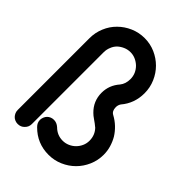

<svg xmlns="http://www.w3.org/2000/svg" viewBox="-224 -887 995 995"><g transform="rotate(45 273.5 -390.0)"><path d="M141.6 -51.3Q141.6 -41 137.7 -31.7Q133.8 -22.5 126 -15.1Q119.1 -7.8 109.9 -3.9Q100.6 0 89.4 0Q78.6 0 69.3 -3.9Q59.6 -7.8 52.7 -15.1Q45.9 -22.5 42 -31.7Q38.1 -41 38.1 -51.3V-577.6Q38.1 -618.7 53.7 -655.8Q69.3 -693.4 97.2 -720.7Q124.5 -748 161.6 -764.2Q198.7 -780.3 240.2 -780.3Q281.7 -780.3 318.4 -764.2Q355 -748 382.3 -720.7Q409.7 -693.4 425.8 -656.2Q441.9 -619.1 441.9 -577.6Q441.9 -503.4 395.5 -449.2Q387.2 -436.5 387.2 -421.4Q387.2 -393.6 406.2 -383.3Q432.6 -369.1 453.1 -349.6Q473.6 -330.1 488.3 -306.6Q502 -283.2 509.8 -256.8Q517.6 -230.5 517.6 -202.1Q517.6 -161.1 501.5 -124Q485.4 -86.9 458 -59.6Q430.7 -32.2 393.6 -16.1Q356.9 0 315.4 0Q231.4 0 172.4 -59.6Q155.8 -75.7 155.8 -97.2Q156.2 -107.4 160.2 -117.2Q164.1 -127 170.9 -133.8Q177.7 -140.6 187 -144.5Q196.3 -148.4 207.5 -148.4Q228 -148.4 245.6 -132.8Q274.9 -103.5 315.4 -103.5Q335 -103.5 353 -111.3Q371.1 -119.1 384.8 -132.8Q398.4 -146.5 406.2 -164.1Q414.1 -181.6 414.1 -202.1Q414.1 -243.7 385.3 -272.5V-272Q371.1 -284.2 353 -296.4Q335 -308.6 326.2 -317.9Q282.2 -360.8 282.2 -421.9Q282.2 -477.1 319.8 -520Q338.4 -543 338.4 -577.6Q338.4 -598.1 330.6 -616.2Q322.8 -633.8 309.1 -647.5Q294.9 -661.1 277.3 -668.9Q259.8 -676.8 240.2 -676.8Q219.7 -676.8 201.7 -668.9Q183.6 -661.1 169.9 -648.4Q156.2 -634.8 149.4 -616.7Q141.6 -598.6 141.6 -577.6Z"/></g></svg>

Font: Comfortaa
Style: Bold
Weight: 700
Designer: Johan Aakerlund
Foundry: Johan Aakerlund
Version: Version 2.001; ttfautohint (v1.4.1)